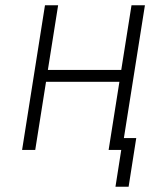

<svg xmlns="http://www.w3.org/2000/svg" viewBox="-20 -570 640 730"><path d="M64 0 151 -550H201L162 -304H441L480 -550H531L451 -45H498L469 140H419L441 0H393L434 -259H155L114 0Z"/></svg>

Font: JetBrains Mono Thin
Style: Italic
Weight: 100
Italic angle: -9°
Monospace: yes
Designer: Philipp Nurullin, Konstantin Bulenkov
Foundry: JetBrains
Version: Version 2.305; ttfautohint (v1.8.4.7-5d5b)